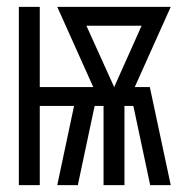

<svg xmlns="http://www.w3.org/2000/svg" viewBox="-20 -540 540 560"><path d="M35 0V-520H96V-286H252L147 -520H478L373 -286H417L478 0H418L369 -231H343V0H282V-231H256L207 0H147L196 -231H96V0ZM313 -286 393 -465H232Z"/></svg>

Font: Iosevka Custom Light
Style: Regular
Weight: 300
Monospace: yes
Designer: Belleve Invis
Foundry: Belleve Invis
Version: Version 27.3.5